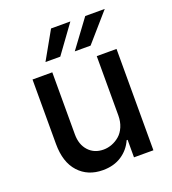

<svg xmlns="http://www.w3.org/2000/svg" viewBox="-138 -860 870 971"><g transform="rotate(-20 297.0 -374.5)"><path d="M320.8 -606 431.6 -755.9H536.6L405.8 -606ZM163.1 -606 247.6 -755.9H351.6L242.7 -606ZM417 -226.1V-545.4H523.4V0H418.9V-94.2H413.6Q393.6 -48.3 351.6 -20.5Q309.6 7.3 250.5 7.3Q169.4 7.3 120.4 -46.4Q71.3 -100.1 71.3 -198.7V-545.4H177.7V-211.4Q177.7 -156.2 208.3 -122.8Q238.8 -89.4 288.6 -89.4Q311.5 -89.4 334 -97.9Q356.4 -106.4 375.2 -122.6Q394 -138.7 405.5 -165.8Q417 -192.9 417 -226.1Z"/></g></svg>

Font: Interop Med
Style: Regular
Weight: 500
Designer: Rasmus Andersson, Google, Jang Haemin
Foundry: jhaemin
Version: Version 1.007